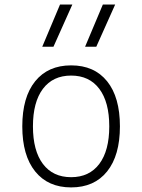

<svg xmlns="http://www.w3.org/2000/svg" viewBox="-20 -815 626 845"><path d="M293 9.8Q191.4 9.8 134.8 -60.5Q78.1 -130.9 78.1 -258.8Q78.1 -387.2 134.8 -457.3Q191.4 -527.3 293 -527.3Q395 -527.3 451.4 -457.3Q507.8 -387.2 507.8 -258.8Q507.8 -130.9 451.4 -60.5Q395 9.8 293 9.8ZM293 -35.2Q373 -35.2 417 -93.5Q460.9 -151.9 460.9 -258.8Q460.9 -365.7 417 -424.1Q373 -482.4 293 -482.4Q212.9 -482.4 168.9 -424.1Q125 -365.7 125 -258.8Q125 -151.9 168.9 -93.5Q212.9 -35.2 293 -35.2ZM166 -609.4 244.1 -794.9H298.3L215.3 -609.4ZM354.5 -609.4 432.6 -794.9H486.8L403.8 -609.4Z"/></svg>

Font: Cascadia Mono ExtraLight
Style: Regular
Weight: 200
Monospace: yes
Designer: Aaron Bell
Foundry: Saja Typeworks
Version: Version 2404.023; ttfautohint (v1.8.4)